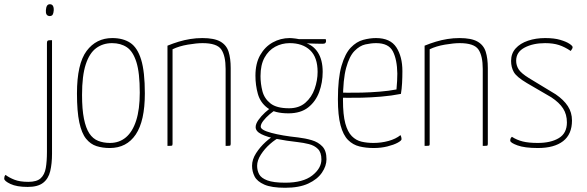

<svg xmlns="http://www.w3.org/2000/svg" viewBox="-145 -690 2778 908"><path d="M-14 194Q-66 194 -95.5 180Q-125 166 -125 155Q-125 150 -124 146Q-123 142 -119 137Q-102 150 -76.5 160Q-51 170 -11 170Q29 170 47.5 153Q66 136 71.5 104.5Q77 73 77 28V-485Q77 -493 79 -496Q81 -499 86.5 -499.5Q92 -500 101 -500V37Q101 84 92.5 119.5Q84 155 59 174.5Q34 194 -14 194ZM89 -614Q79 -615 75 -622Q71 -629 72 -642Q73 -656 77.5 -663Q82 -670 91 -670Q101 -670 105.5 -662Q110 -654 109 -640Q108 -627 104 -620.5Q100 -614 89 -614Z M374 10Q340 10 311.5 1Q283 -8 262 -34Q241 -60 230 -111.5Q219 -163 219 -248Q219 -388 264.5 -449Q310 -510 386 -510Q437 -510 471 -487.5Q505 -465 522.5 -408Q540 -351 540 -248Q540 -118 497 -54Q454 10 374 10ZM375 -14Q419 -14 450.5 -40.5Q482 -67 499 -120Q516 -173 516 -252Q516 -346 500 -396.5Q484 -447 455 -466.5Q426 -486 385 -486Q342 -486 310 -462.5Q278 -439 260.5 -385.5Q243 -332 243 -241Q243 -173 252 -128.5Q261 -84 277.5 -59Q294 -34 319 -24Q344 -14 375 -14Z M647 0V-474Q674 -485 700.5 -493Q727 -501 755 -505.5Q783 -510 812 -510Q868 -510 897 -493.5Q926 -477 936 -445.5Q946 -414 946 -368V-10Q946 -5 945 -3Q944 -1 939 -0.5Q934 0 922 0V-364Q922 -426 901.5 -456Q881 -486 813 -486Q785 -486 743.5 -479Q702 -472 671 -457V-10Q671 -5 670 -3Q669 -1 664 -0.5Q659 0 647 0Z M1204 198Q1139 198 1105 183Q1071 168 1059 144.5Q1047 121 1047 94Q1047 64 1066 34.5Q1085 5 1111.5 -19Q1138 -43 1160 -53L1181 -42Q1158 -32 1132 -9Q1106 14 1088.5 41.5Q1071 69 1071 94Q1071 116 1080.5 134Q1090 152 1119 163Q1148 174 1204 174Q1288 174 1331.5 140Q1375 106 1375 64Q1375 31 1358.5 14.5Q1342 -2 1316 -8.5Q1290 -15 1263 -18Q1209 -24 1163.5 -33Q1118 -42 1091 -55.5Q1064 -69 1064 -89Q1064 -104 1077 -122.5Q1090 -141 1108.5 -158Q1127 -175 1143 -184L1165 -174Q1148 -165 1130 -149.5Q1112 -134 1100 -118.5Q1088 -103 1088 -91Q1088 -75 1138.5 -61.5Q1189 -48 1265 -40Q1299 -36 1329.5 -27Q1360 -18 1379.5 2.5Q1399 23 1399 63Q1399 95 1377.5 126.5Q1356 158 1313 178Q1270 198 1204 198ZM1219 -154Q1154 -154 1120 -179.5Q1086 -205 1074.5 -246Q1063 -287 1063 -332Q1063 -390 1085.5 -429.5Q1108 -469 1145 -489.5Q1182 -510 1225 -510Q1235 -510 1254 -507.5Q1273 -505 1287 -500L1295 -488Q1335 -478 1358 -442.5Q1381 -407 1381 -350Q1381 -300 1364.5 -255Q1348 -210 1312.5 -182Q1277 -154 1219 -154ZM1222 -178Q1269 -178 1299 -204Q1329 -230 1343 -270Q1357 -310 1357 -350Q1357 -419 1321.5 -452.5Q1286 -486 1225 -486Q1188 -486 1156.5 -469Q1125 -452 1106 -417.5Q1087 -383 1087 -330Q1087 -294 1096 -259Q1105 -224 1134 -201Q1163 -178 1222 -178ZM1381 -483Q1366 -483 1349 -483.5Q1332 -484 1316 -484.5Q1300 -485 1290 -485.5Q1280 -486 1280 -486L1245 -505H1395Q1395 -505 1396 -503Q1397 -501 1397 -496Q1397 -490 1393.5 -486.5Q1390 -483 1381 -483Z M1622 10Q1586 10 1555 2.5Q1524 -5 1501 -28Q1478 -51 1465.5 -97.5Q1453 -144 1453 -221Q1453 -320 1470 -378.5Q1487 -437 1514 -465Q1541 -493 1572.5 -501.5Q1604 -510 1633 -510Q1701 -510 1729.5 -466Q1758 -422 1758 -354Q1758 -325 1756.5 -297Q1755 -269 1751 -246Q1706 -237 1657 -233Q1608 -229 1566 -228Q1524 -227 1498 -227.5Q1472 -228 1472 -228V-252Q1472 -252 1498.5 -251.5Q1525 -251 1565.5 -252Q1606 -253 1650 -256.5Q1694 -260 1730 -267Q1732 -290 1733 -307Q1734 -324 1734 -342Q1733 -408 1713 -447Q1693 -486 1634 -486Q1610 -486 1583 -480Q1556 -474 1531.5 -449Q1507 -424 1492 -369Q1477 -314 1477 -217Q1477 -147 1488 -106.5Q1499 -66 1519 -46Q1539 -26 1565 -20Q1591 -14 1621 -14Q1658 -14 1692.5 -23.5Q1727 -33 1749 -51Q1752 -45 1753 -40Q1754 -35 1754 -32Q1754 -25 1735.5 -15Q1717 -5 1687 2.5Q1657 10 1622 10Z M1863 0V-474Q1890 -485 1916.5 -493Q1943 -501 1971 -505.5Q1999 -510 2028 -510Q2084 -510 2113 -493.5Q2142 -477 2152 -445.5Q2162 -414 2162 -368V-10Q2162 -5 2161 -3Q2160 -1 2155 -0.5Q2150 0 2138 0V-364Q2138 -426 2117.5 -456Q2097 -486 2029 -486Q2001 -486 1959.5 -479Q1918 -472 1887 -457V-10Q1887 -5 1886 -3Q1885 -1 1880 -0.5Q1875 0 1863 0Z M2399 10Q2336 10 2302 -2.5Q2268 -15 2268 -25Q2268 -30 2269.5 -34.5Q2271 -39 2276 -43Q2299 -28 2327 -21Q2355 -14 2398 -14Q2460 -14 2498 -37Q2536 -60 2536 -111Q2536 -149 2518 -177Q2500 -205 2462 -230L2347 -297Q2298 -326 2285 -349Q2272 -372 2272 -402Q2272 -437 2293.5 -461Q2315 -485 2352 -497.5Q2389 -510 2433 -510Q2476 -510 2504.5 -501.5Q2533 -493 2548 -483Q2563 -473 2563 -467Q2563 -460 2554 -449Q2526 -468 2498.5 -477Q2471 -486 2433 -486Q2376 -486 2336 -465Q2296 -444 2296 -403Q2296 -381 2307.5 -362.5Q2319 -344 2356 -321L2483 -244Q2521 -218 2540.5 -188Q2560 -158 2560 -120Q2560 -55 2518 -22.5Q2476 10 2399 10Z"/></svg>

Font: Yanone Kaffeesatz ExtraLight ExtraLight
Style: Regular
Weight: 250
Version: Version 2.003